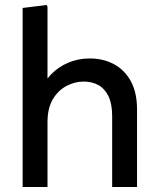

<svg xmlns="http://www.w3.org/2000/svg" viewBox="-20 -752 631 772"><path d="M71 0V-720L168 -732L171 -724V-368L139 -377Q154 -420 184 -451.5Q214 -483 254.5 -500Q295 -517 341 -517Q395 -517 438 -494Q481 -471 506 -425.5Q531 -380 531 -312V0H431V-284Q431 -335 416 -365.5Q401 -396 375.5 -410Q350 -424 316 -424Q282 -424 248.5 -407Q215 -390 193 -354Q171 -318 171 -260V0Z"/></svg>

Font: Fustat SemiBold
Style: Regular
Weight: 600
Designer: Mohamed Gaber, Khaled Hosny, Laura Garcia Mut
Foundry: Kief Type Foundry, Alif Type Foundry, Hard Type Foundry
Version: Version 1.007